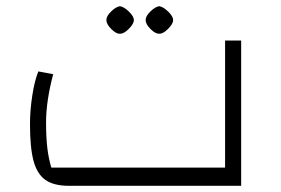

<svg xmlns="http://www.w3.org/2000/svg" viewBox="-20 -601 910 621"><path d="M77 -200Q77 -244 84.5 -292.5Q92 -341 104 -370L152 -361Q129 -274 129 -205Q129 -157 133 -123Q137 -89 146 -59H708V-470H760V0H203Q154 0 127 -19Q100 -38 88.5 -80.5Q77 -123 77 -200ZM324 -536Q324 -549 339.5 -564Q355 -579 368 -581Q381 -579 397 -563.5Q413 -548 413 -536Q413 -524 396.5 -507.5Q380 -491 368 -492Q356 -491 340 -507Q324 -523 324 -536ZM451 -536Q451 -549 466.5 -564Q482 -579 495 -581Q508 -579 524 -563.5Q540 -548 540 -536Q540 -524 523.5 -507.5Q507 -491 495 -492Q483 -491 467 -507Q451 -523 451 -536Z"/></svg>

Font: Changa ExtraLight
Style: Regular
Weight: 275
Designer: Eduardo Rodriguez Tunni
Foundry: Eduardo Rodriguez Tunni
Version: Version 2.002; ttfautohint (v1.5) -l 8 -r 50 -G 200 -x 14 -H